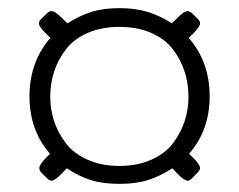

<svg xmlns="http://www.w3.org/2000/svg" viewBox="-20 -726 585 470"><path d="M441.4 -488.8Q441.4 -521.5 431.9 -550.8Q422.4 -580.1 403.3 -605.2Q384.3 -630.4 350.6 -645.3Q316.9 -660.2 272.5 -660.2Q228 -660.2 194.3 -645.3Q160.6 -630.4 141.4 -605.2Q122.1 -580.1 112.5 -550.8Q103 -521.5 103 -488.8Q103 -458 112.5 -429.2Q122.1 -400.4 141.4 -375.2Q160.6 -350.1 194.6 -335Q228.5 -319.8 272.5 -319.8Q316.4 -319.8 350.3 -335Q384.3 -350.1 403.3 -375.2Q422.4 -400.4 431.9 -429.2Q441.4 -458 441.4 -488.8ZM143.6 -314 130.4 -300.3Q113.8 -283.7 106.4 -283.7Q100.6 -283.7 95.7 -289.1L82 -302.7Q76.2 -308.6 76.2 -314.9Q76.2 -322.3 91.8 -338.9L102.5 -349.6Q52.2 -406.7 52.2 -490.2Q52.2 -574.7 103.5 -633.3L91.8 -644.5Q75.2 -661.1 75.2 -668.9Q75.2 -674.3 80.6 -679.2L94.2 -692.9Q100.1 -698.7 106.9 -698.7Q114.7 -698.7 130.4 -683.1L145 -668.9Q174.3 -687.5 203.6 -696.8Q232.9 -706.1 272.5 -706.1Q312 -706.1 341.8 -696.8Q371.6 -687.5 400.9 -668.9L414.6 -682.6Q430.7 -698.7 439 -698.7Q444.8 -698.7 450.7 -692.9L464.8 -679.2Q469.7 -673.8 469.7 -668.9Q469.7 -660.6 453.6 -644.5L441.9 -633.3Q493.2 -574.7 493.2 -490.2Q493.2 -407.2 442.9 -349.6L453.6 -338.9Q469.7 -322.8 469.7 -314.9Q469.7 -309.1 463.4 -303.2L449.7 -289.1Q444.3 -283.7 439.5 -283.7Q430.7 -283.7 415 -300.3L401.9 -314Q372.6 -294.9 342.8 -285.4Q313 -275.9 272.5 -275.9Q231.9 -275.9 202.4 -285.2Q172.9 -294.4 143.6 -314Z"/></svg>

Font: BenchNine
Style: Regular
Weight: 400
Designer: Vernon Adams
Foundry: Vernon Adams
Version: Version 1 ; ttfautohint (v0.92.18-e454-dirty) -l 8 -r 50 -G 